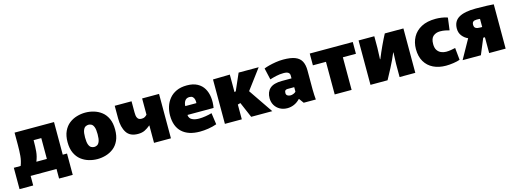

<svg xmlns="http://www.w3.org/2000/svg" viewBox="-9 -1296 5818 2172"><g transform="rotate(-15 2900.0 -210.0)"><path d="M31 112V-138H111Q132 -191 137 -249Q142 -307 142 -375V-520H604V-138H654V112H494V0H191V112ZM328 -375Q328 -306 323 -250Q318 -194 295 -138H418V-382H328Z M972 12Q922 12 872.5 -2.5Q823 -17 782.5 -48.5Q742 -80 717.5 -132.5Q693 -185 693 -260Q693 -335 717.5 -387.5Q742 -440 782.5 -471.5Q823 -503 872.5 -517.5Q922 -532 972 -532Q1022 -532 1071.5 -517.5Q1121 -503 1161.5 -471.5Q1202 -440 1226 -387.5Q1250 -335 1250 -260Q1250 -185 1226 -132.5Q1202 -80 1161.5 -48.5Q1121 -17 1071.5 -2.5Q1022 12 972 12ZM972 -130Q989 -130 1006 -139Q1023 -148 1034 -176Q1045 -204 1045 -260Q1045 -316 1034 -344Q1023 -372 1006 -381Q989 -390 972 -390Q955 -390 937.5 -381Q920 -372 909 -344Q898 -316 898 -260Q898 -204 909 -176Q920 -148 937.5 -139Q955 -130 972 -130Z M1636 0V-204H1634Q1602 -177 1569 -160.5Q1536 -144 1489 -144Q1395 -144 1355 -206.5Q1315 -269 1315 -371V-520H1512V-390Q1512 -376 1514 -354.5Q1516 -333 1529 -316.5Q1542 -300 1574 -300Q1596 -300 1610 -308.5Q1624 -317 1636 -330V-520H1834V0Z M2172 12Q2037 12 1964 -55.5Q1891 -123 1891 -252Q1891 -305 1906.5 -354.5Q1922 -404 1955 -444.5Q1988 -485 2039.5 -508.5Q2091 -532 2162 -532Q2235 -532 2284 -505.5Q2333 -479 2359.5 -433.5Q2386 -388 2393 -329.5Q2400 -271 2389 -207H2083Q2086 -166 2119.5 -149.5Q2153 -133 2200 -133Q2235 -133 2276 -139.5Q2317 -146 2351 -156L2370 -21Q2323 -4 2270.5 4Q2218 12 2172 12ZM2156 -397Q2121 -397 2103.5 -372Q2086 -347 2085 -310H2215Q2216 -315 2216 -322Q2216 -339 2211.5 -356Q2207 -373 2194 -385Q2181 -397 2156 -397Z M2466 -520 2664 -524V-319L2680 -324L2766 -520H3001L2826 -286L3021 0H2774L2696 -182L2664 -173V0H2466Z M3197 12Q3148 12 3110 -9Q3072 -30 3050.5 -66.5Q3029 -103 3029 -149Q3029 -222 3073.5 -262Q3118 -302 3215 -302H3327V-336Q3327 -358 3310.5 -370.5Q3294 -383 3254 -383Q3210 -383 3166.5 -373Q3123 -363 3093 -353L3062 -489Q3086 -499 3122.5 -508.5Q3159 -518 3202.5 -525Q3246 -532 3290 -532Q3379 -532 3430 -511.5Q3481 -491 3503 -449Q3525 -407 3525 -342V-119Q3525 -87 3527 -54.5Q3529 -22 3531 0H3389L3349 -55H3346Q3314 -21 3275.5 -4.5Q3237 12 3197 12ZM3269 -119Q3283 -119 3302.5 -126.5Q3322 -134 3331 -146V-198H3250Q3237 -198 3227 -190Q3217 -182 3217 -159Q3217 -139 3231.5 -129Q3246 -119 3269 -119Z M3752 0V-382H3599V-520H4103V-382H3950V0Z M4171 0V-520H4355V-384L4350 -252H4354Q4383 -324 4416.5 -396Q4450 -468 4478 -520H4696V0H4512V-154L4517 -287H4514Q4511 -278 4479.5 -209Q4448 -140 4371 0Z M5054 12Q4970 12 4906.5 -19Q4843 -50 4807.5 -110Q4772 -170 4772 -257Q4772 -335 4806 -397Q4840 -459 4907.5 -495Q4975 -531 5076 -531Q5106 -531 5143.5 -526Q5181 -521 5214 -509L5195 -364Q5176 -370 5147 -375.5Q5118 -381 5087 -381Q5040 -381 5007.5 -354.5Q4975 -328 4975 -262Q4975 -215 4993.5 -188.5Q5012 -162 5040 -151Q5068 -140 5096 -140Q5125 -140 5153.5 -145Q5182 -150 5204 -155L5218 -13Q5189 -2 5142 5Q5095 12 5054 12Z M5250 0 5374 -222V-224Q5334 -241 5306.5 -276.5Q5279 -312 5279 -361Q5279 -447 5345 -486.5Q5411 -526 5545 -526Q5630 -526 5677 -523.5Q5724 -521 5754 -519V0H5561V-185H5541L5464 0ZM5539 -305H5561V-400Q5557 -401 5546.5 -401.5Q5536 -402 5522 -402Q5495 -402 5481.5 -391.5Q5468 -381 5468 -356Q5468 -325 5487 -315Q5506 -305 5539 -305Z"/></g></svg>

Font: Murecho Black
Style: Regular
Weight: 900
Designer: Neil Summerour
Foundry: Positype
Version: Version 1.010; ttfautohint (v1.8.3)